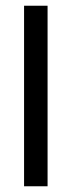

<svg xmlns="http://www.w3.org/2000/svg" viewBox="-20 -650 250 670"><path d="M64 -630H146V0H64Z"/></svg>

Font: Pragati Narrow
Style: Regular
Weight: 400
Designer: Hector Gatti, Marcela Romero, Pablo Cosgaya and Nicolas Silva
Foundry: Omnibus-Type
Version: Version 1.010; ttfautohint (v1.3)